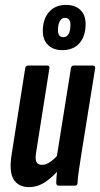

<svg xmlns="http://www.w3.org/2000/svg" viewBox="-20 -759 409 785"><path d="M98 6Q55 6 35.5 -26Q16 -58 28 -130L83 -480Q85 -491 95 -491H172Q184 -491 182 -480L128 -138Q123 -108 129 -96.5Q135 -85 152 -85Q169 -85 187 -98Q205 -111 222 -132L229 -75Q200 -39 167.5 -16.5Q135 6 98 6ZM220 0Q210 0 210 -11Q210 -30 213 -55.5Q216 -81 218 -98L212 -117L270 -480Q272 -491 281 -491H358Q371 -491 369 -480L312 -125Q306 -88 302 -59.5Q298 -31 297 -11Q297 0 286 0ZM235 -554Q198 -554 176.5 -575Q155 -596 155 -632Q155 -681 180.5 -710Q206 -739 250 -739Q287 -739 308.5 -718.5Q330 -698 330 -661Q330 -611 305 -582.5Q280 -554 235 -554ZM239 -607Q253 -607 260.5 -620Q268 -633 268 -657Q268 -686 246 -686Q232 -686 224.5 -672.5Q217 -659 217 -635Q217 -607 239 -607Z"/></svg>

Font: Sofia Sans Extra Condensed
Style: Bold Italic
Weight: 700
Italic angle: -9°
Designer: Botio Nikoltchev, Ani Petrova
Foundry: lettersoup
Version: Version 4.101